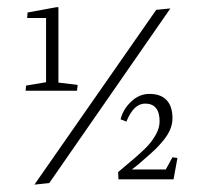

<svg xmlns="http://www.w3.org/2000/svg" viewBox="-20 -496 551 531"><path d="M460 0H307.6L306.6 -20L354 -60.1Q373.5 -77.1 386.2 -90.1Q398.9 -103 410.2 -122.3Q421.4 -141.6 421.4 -160.2Q421.4 -209.5 381.3 -209.5Q349.6 -209.5 329.6 -159.7L313.5 -166Q319.8 -192.9 342.3 -214.6Q364.7 -236.3 393.1 -236.3Q424.8 -236.3 440.9 -219Q457 -201.7 457 -168.9Q457 -153.3 450.7 -138.2Q444.3 -123 432.6 -108.6Q420.9 -94.2 410.6 -84.2Q400.4 -74.2 384.8 -60.8Q369.1 -47.4 363.3 -42L344.7 -27.3H438.5L457 -61L470.7 -59.1ZM141.6 -476.1V-267.6L194.8 -261.2L192.9 -245.1H50.8L52.2 -259.3L107.4 -268.6V-446.3H55.2L56.2 -461.4L136.2 -476.1ZM412.1 -468.8 451.2 -472.7 116.2 10.3 75.2 14.6Z"/></svg>

Font: Neuton
Style: Regular
Weight: 400
Designer: Brian M Zick
Version: Version 1.3